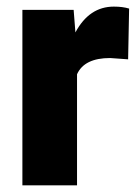

<svg xmlns="http://www.w3.org/2000/svg" viewBox="-20 -558 419 578"><path d="M365.7 -379.4 311.5 -383.3Q233.9 -383.3 211.9 -334.5V0H47.4V-528.3H201.7L207 -460.4Q248.5 -538.1 322.8 -538.1Q349.1 -538.1 368.7 -532.2Z"/></svg>

Font: Vazir Black
Style: Black
Weight: 900
Designer: Saber Rastikerdar
Foundry: Saber Rastikerdar
Version: Version 30.0.0